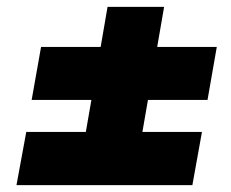

<svg xmlns="http://www.w3.org/2000/svg" viewBox="-20 -646 669 557"><path d="M292 -626H456.1L436 -509.8H608.9L582 -356H409.2L393.1 -263.2H565.9L538.1 -108.9H27.8L56.2 -263.2H229L245.1 -356H71.8L99.1 -509.8H272Z"/></svg>

Font: Poppins
Style: Bold Italic
Weight: 700
Italic angle: -10°
Designer: Ninad Kale (Devanagari), Jonny Pinhorn (Latin)
Foundry: Indian Type Foundry
Version: Version 3.200;PS 1.000;hotconv 16.6.54;makeotf.lib2.5.65590